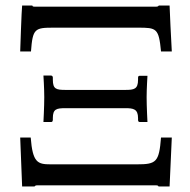

<svg xmlns="http://www.w3.org/2000/svg" viewBox="-20 -670 688 694"><path d="M53 -173 60 4H105C106 2 109 0 113 0H545C549 0 552 1 553 4H593L601 -173H562C555 -84 545 -76 475 -76H163C116 -76 98 -82 91 -173ZM601 -484C599 -516 593 -640 593 -650H554C552 -647 549 -646 545 -646H104C100 -646 97 -647 97 -650H60C58 -636 53 -485 53 -484H92C98 -567 106 -570 174 -570H479C546 -570 554 -568 562 -484ZM433 -345H217C183 -345 171 -348 171 -382V-389C171 -392 170 -397 164 -397H137C137 -397 140 -350 140 -319C140 -284 137 -229 137 -229H164C167 -229 170 -229 171 -236V-243C171 -276 184 -279 217 -279H433C462 -279 479 -276 479 -243V-236C479 -229 484 -229 486 -229H513C513 -229 510 -284 510 -319C510 -349 513 -396 513 -396H485C481 -396 479 -394 479 -389V-382C479 -348 465 -345 433 -345Z"/></svg>

Font: Libertinus Serif Semibold
Style: Regular
Weight: 600
Designer: Philipp H. Poll, Khaled Hosny
Foundry: Caleb Maclennan
Version: Version 7.050;RELEASE